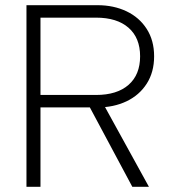

<svg xmlns="http://www.w3.org/2000/svg" viewBox="-20 -720 654 740"><path d="M356 -700Q418 -700 467.5 -676.5Q517 -653 545.5 -608.5Q574 -564 574 -503Q574 -442 545.5 -397.5Q517 -353 467.5 -329.5Q418 -306 356 -306H136V0H82V-700ZM136 -354H350Q431 -354 475.5 -393Q520 -432 520 -503Q520 -574 475.5 -613Q431 -652 350 -652H136ZM380 -316 554 0H490L321 -316Z"/></svg>

Font: Space Grotesk Variable
Style: Regular
Weight: 400
Designer: Florian Karsten (Space Grotesk), Colophon Foundry (Space Mono)
Foundry: Florian Karsten
Version: Version 1.106